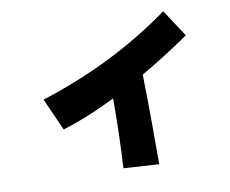

<svg xmlns="http://www.w3.org/2000/svg" viewBox="-76 -759 1054 881"><g transform="rotate(-10 451.0 -319.0)"><path d="M594 -393Q597 -250 597 -147V25L432 15Q441 -144 441 -282V-309Q318 -247 193 -208L126 -359Q467 -467 737 -663L820 -536Q696 -451 594 -393Z"/></g></svg>

Font: KN Bobohei
Style: Bold
Weight: 700
Designer: Kingnam Type Foundry
Version: Version 1.710;March 18, 2023